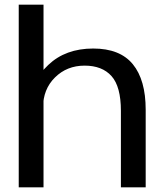

<svg xmlns="http://www.w3.org/2000/svg" viewBox="-20 -805 716 825"><path d="M60.5 0H167V-785H60.5ZM499.5 0H606V-333.5Q606 -461.5 550.8 -529Q495.5 -596.5 380.5 -596.5Q261.5 -596.5 187.5 -526Q113.5 -455.5 113.5 -379.5L165 -343Q165 -421.5 216.2 -472.2Q267.5 -523 343.5 -523Q419 -523 459.2 -478Q499.5 -433 499.5 -328.5Z"/></svg>

Font: Anybody SemiExpanded
Style: Regular
Weight: 400
Width: 6
Designer: Tyler Finck
Foundry: Etcetera Type Company
Version: Version 1.113;gftools[0.9.25]